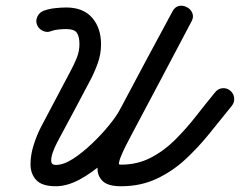

<svg xmlns="http://www.w3.org/2000/svg" viewBox="-20 -610 834 667"><path d="M158 -502Q144 -496 129.5 -502.5Q115 -509 109 -523Q103 -537 109.5 -551.5Q116 -566 130 -572Q148 -579 170 -581.5Q192 -584 210 -584Q210 -584 210 -584Q210 -584 210 -584Q269 -584 300 -548.5Q331 -513 331 -456Q331 -422 319.5 -390Q308 -358 293 -330Q267 -280 240.5 -231Q214 -182 188 -133Q185 -127 177 -112Q169 -97 163 -79.5Q157 -62 158 -49.5Q159 -37 174 -37Q201 -37 234 -58.5Q267 -80 300 -111.5Q333 -143 359 -175Q385 -207 397 -230Q442 -315 487.5 -400Q533 -485 579 -570Q588 -587 602.5 -589.5Q617 -592 629 -585Q642 -579 648 -565Q654 -551 645 -535Q593 -436 541 -338Q489 -240 437 -142Q427 -123 417 -103.5Q407 -84 399 -64Q397 -59 395.5 -54Q394 -49 393 -43Q393 -41 393.5 -37.5Q394 -34 392 -35Q391 -35 390.5 -36.5Q390 -38 389 -39Q388 -40 393.5 -39Q399 -38 401 -38Q457 -38 503.5 -62Q550 -86 588.5 -124.5Q627 -163 661 -206.5Q695 -250 727 -289Q727 -289 727 -289Q727 -289 727 -289Q737 -302 752.5 -303.5Q768 -305 780 -295Q792 -285 793.5 -269.5Q795 -254 785 -242Q747 -195 707.5 -146Q668 -97 623 -55.5Q578 -14 523 11.5Q468 37 401 37Q358 37 339.5 21.5Q321 6 319 -19Q317 -44 325.5 -73Q334 -102 347 -129.5Q360 -157 371 -177Q423 -275 475 -373.5Q527 -472 579 -570Q587 -586 602 -589Q617 -592 629 -585Q642 -579 648 -565Q654 -551 645 -535Q599 -450 553.5 -364.5Q508 -279 463 -194Q445 -162 413 -122Q381 -82 340 -45.5Q299 -9 256 14Q213 37 174 37Q126 37 106 15.5Q86 -6 86 -39Q86 -72 97 -106.5Q108 -141 122 -168Q148 -217 174 -266.5Q200 -316 226 -365Q237 -385 246.5 -408.5Q256 -432 256 -456Q256 -483 247 -496Q238 -509 210 -509Q210 -509 210 -509Q209 -509 209 -509Q198 -509 183 -507.5Q168 -506 158 -502Q158 -502 158 -502Q158 -502 158 -502Z"/></svg>

Font: FRB American Cursive Guidelines Arrows Extrabold
Style: Bold Italic
Weight: 800
Italic angle: -25°
Version: Version 2.0;Modular Font Editor K font №1